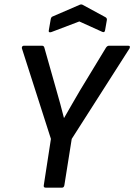

<svg xmlns="http://www.w3.org/2000/svg" viewBox="-20 -866 619 886"><path d="M191 0Q180 0 182 -11L215 -225L81 -643Q80 -649 83 -652Q86 -655 90 -655H174Q183 -655 185 -645L240 -451Q249 -419 258 -387Q267 -355 275 -322H276Q295 -355 313 -386.5Q331 -418 350 -450L469 -646Q475 -655 483 -655H572Q578 -655 579 -651.5Q580 -648 578 -643L311 -225L277 -11Q275 0 266 0ZM217 -718Q211 -716 207.5 -717.5Q204 -719 205 -725L214 -777Q216 -788 223 -790L348 -844Q355 -847 361 -844L466 -787Q470 -785 472 -781.5Q474 -778 473 -773L465 -727Q463 -714 452 -719L346 -767Z"/></svg>

Font: Sofia Sans Semi Condensed SemiBold
Style: Italic
Weight: 600
Italic angle: -9°
Version: Version 4.100